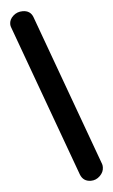

<svg xmlns="http://www.w3.org/2000/svg" viewBox="-54 -792 490 830"><g transform="rotate(-5 191.0 -377.0)"><path d="M261 -31 21 -689Q18 -696 18 -704Q18 -724 35 -739.5Q52 -755 76 -755Q110 -755 121 -725L361 -67Q363 -62 363 -53Q363 -32 346 -15.5Q329 1 307 1Q273 1 261 -31Z"/></g></svg>

Font: Dosis
Style: ExtraBold
Weight: 800
Designer: EdgarTolentino, PabloImpallari, IginoMarini
Foundry: EdgarTolentino, PabloImpallari, IginoMarini
Version: Version 1.007